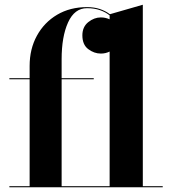

<svg xmlns="http://www.w3.org/2000/svg" viewBox="-20 -790 730 810"><path d="M19.5 -4.5H105V-455.5H19.5V-460H105V-511.5Q105 -583.5 135.8 -639.5Q166.5 -695.5 221 -727.8Q275.5 -760 347 -760Q377.5 -760 401.8 -751.8Q426 -743.5 443.5 -730L582.5 -770V-4.5H666.5V0H19.5ZM375.5 -455.5H240V-4.5H442.5V-572.5Q425.5 -564 405.5 -564Q377 -564 352.2 -582.8Q327.5 -601.5 327.5 -641Q327.5 -676.5 352.2 -696.5Q377 -716.5 405.5 -716.5Q425 -716.5 442.5 -708.5V-725Q425.5 -739 401.5 -747.2Q377.5 -755.5 347 -755.5Q294.5 -755.5 267.2 -695.5Q240 -635.5 240 -540V-460H375.5Z"/></svg>

Font: Bodoni* 36pt
Style: Bold
Weight: 700
Version: Version 2.3